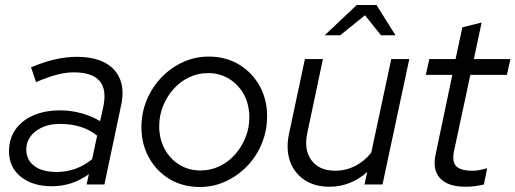

<svg xmlns="http://www.w3.org/2000/svg" viewBox="-20 -737 2059 767"><path d="M187 7Q110 7 63 -31Q16 -69 16 -133Q16 -182 41 -218.5Q66 -255 112 -275.5Q158 -296 220 -296Q264 -296 305.5 -284.5Q347 -273 380 -253L393 -312Q407 -380 377.5 -414Q348 -448 274 -448Q242 -448 206.5 -438.5Q171 -429 124 -409L104 -468Q156 -490 201 -500Q246 -510 286 -510Q354 -510 398 -487Q442 -464 459.5 -420.5Q477 -377 464 -317L397 0H326L335 -41Q301 -17 264.5 -5Q228 7 187 7ZM206 -50Q245 -50 280.5 -62.5Q316 -75 348 -101L368 -195Q311 -242 219 -242Q161 -242 123 -213Q85 -184 85 -140Q85 -98 117 -74Q149 -50 206 -50Z M778 10Q711 10 658.5 -21Q606 -52 575.5 -106.5Q545 -161 545 -229Q545 -286 566 -337Q587 -388 624.5 -427.2Q662 -466.4 710.5 -488.7Q759 -511 814 -511Q881 -511 933.5 -480Q986 -449 1016.5 -395Q1047 -341 1047 -272Q1047 -215.2 1026 -163.9Q1005 -112.6 967.5 -73.7Q930 -34.8 881.5 -12.4Q833 10 778 10ZM781 -56Q821 -56 856 -72.5Q891 -89 917.9 -118.7Q944.8 -148.4 960.4 -186.9Q976 -225.5 976 -268Q976 -319.1 954.6 -358.9Q933.2 -398.6 895.6 -421.8Q858 -445 811.3 -445Q771 -445 736 -428.5Q701 -412 674.1 -382.3Q647.2 -352.6 631.6 -314.1Q616 -275.5 616 -233Q616 -182.7 637.5 -142.3Q659 -102 696.5 -79Q734.1 -56 781 -56Z M1296 9Q1237 9 1196 -18.5Q1155 -46 1138.5 -93Q1122 -140 1134 -200L1198 -501H1270L1208 -208Q1193 -139 1224 -97Q1255 -55 1319 -55Q1361 -55 1398 -73.5Q1435 -92 1463 -127L1543 -501H1615L1508 0H1436L1447 -50Q1380 9 1296 9ZM1277 -596 1405 -717H1484L1560 -596H1502L1438 -676L1339 -596Z M1840 9Q1770 9 1738.5 -24.5Q1707 -58 1720 -119L1787 -438H1681L1695 -501H1800L1827 -628L1904 -647L1873 -501H2019L2005 -438H1859L1794 -135Q1785 -92 1802 -73.5Q1819 -55 1868 -55Q1882 -55 1895 -57.5Q1908 -60 1926 -65L1913 0Q1897 4 1877.5 6.5Q1858 9 1840 9Z"/></svg>

Font: Red Hat Display
Style: Italic
Weight: 300
Italic angle: -12°
Designer: Pentagram, MCKL
Foundry: Pentagram, MCKL
Version: Version 1.023